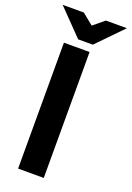

<svg xmlns="http://www.w3.org/2000/svg" viewBox="-178 -946 691 1006"><g transform="rotate(20 167.0 -443.0)"><path d="M62 0V-702.1H205.1V0ZM346.2 -886.2 208 -744.1H126L-12.2 -886.2H106L168 -835.9L229 -886.2Z"/></g></svg>

Font: LT Superior
Style: Bold
Weight: 400
Designer: Daniel Lyons
Foundry: LyonsType
Version: Version 1.000